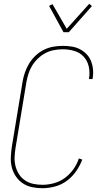

<svg xmlns="http://www.w3.org/2000/svg" viewBox="-20 -985 540 1013"><path d="M204 8Q176 8 149.5 2.5Q123 -3 101.5 -17Q80 -31 65 -52.5Q50 -74 43 -99.5Q36 -125 37 -152.5Q38 -180 42 -208L99 -553Q103 -578 111.5 -602.5Q120 -627 133.5 -649.5Q147 -672 167 -691Q187 -710 211 -722Q235 -734 260.5 -738.5Q286 -743 311 -743Q334 -743 357.5 -739.5Q381 -736 400.5 -726Q420 -716 435.5 -700.5Q451 -685 459.5 -664.5Q468 -644 470.5 -620.5Q473 -597 469 -573L468 -568H449L450 -573Q455 -605 448 -635Q441 -665 421 -686.5Q401 -708 371.5 -716.5Q342 -725 311 -725Q288 -725 264.5 -720.5Q241 -716 220 -705Q199 -694 180.5 -676.5Q162 -659 149.5 -638.5Q137 -618 130 -595.5Q123 -573 119 -550L62 -205Q58 -180 57 -155.5Q56 -131 62 -108Q68 -85 80.5 -65.5Q93 -46 112.5 -33Q132 -20 155.5 -15Q179 -10 204 -10Q234 -10 265 -18.5Q296 -27 322 -46Q348 -65 367.5 -92.5Q387 -120 396 -149L414 -143Q402 -111 381.5 -81.5Q361 -52 332.5 -31Q304 -10 270 -1Q236 8 204 8ZM315 -815 239 -954 257 -963 332 -833 451 -965 465 -953 343 -815Z"/></svg>

Font: Iosevka SS18 Thin
Style: Italic
Weight: 100
Italic angle: -9°
Monospace: yes
Designer: Belleve Invis
Foundry: Belleve Invis
Version: Version 25.1.1; ttfautohint (v1.8.4)